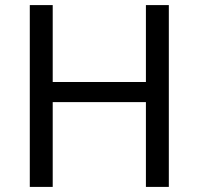

<svg xmlns="http://www.w3.org/2000/svg" viewBox="-20 -734 781 754"><path d="M643 0H553V-333H187V0H97V-714H187V-412H553V-714H643Z"/></svg>

Font: Noto Sans Imperial Aramaic
Style: Regular
Weight: 400
Designer: Monotype Design Team
Foundry: Monotype Imaging Inc.
Version: Version 2.001; ttfautohint (v1.8.4.7-5d5b)